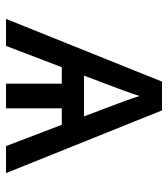

<svg xmlns="http://www.w3.org/2000/svg" viewBox="20 -580 560 640"><g transform="rotate(90 300.0 -260.0)"><path d="M43 0 252 -520H348L557 0H467L396 -186H341V0H259V-186H204L133 0ZM232 -260H368L335 -347Q326 -371 317 -395.5Q308 -420 300 -445Q292 -420 283 -395.5Q274 -371 265 -347Z"/></g></svg>

Font: Zed Sans Extended
Style: Regular
Weight: 400
Width: 7
Designer: Belleve Invis
Foundry: Belleve Invis
Version: Version 1.0.0; ttfautohint (v1.8.4)